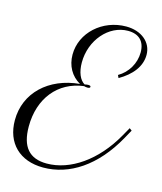

<svg xmlns="http://www.w3.org/2000/svg" viewBox="-119 -873 825 978"><g transform="rotate(15 294.0 -384.0)"><path d="M295.9 -436.5C300.3 -435.1 307.6 -433.6 314 -433.6C323.2 -433.6 328.1 -436 328.1 -441.4C328.1 -445.8 323.2 -448.2 314.5 -448.2C308.1 -448.2 299.3 -446.8 296.4 -445.3C269.5 -460.9 253.4 -499.5 253.4 -550.3C253.4 -668 338.4 -766.6 439.9 -766.6C497.6 -766.6 529.8 -734.9 529.8 -676.8C529.8 -619.1 498 -564.9 447.8 -536.1L454.6 -521.5C520 -559.1 562 -610.4 562 -672.4C562 -738.8 505.4 -785.6 425.3 -785.6C299.8 -785.6 197.3 -691.9 197.3 -577.1C197.3 -518.1 224.6 -469.2 272.9 -441.9C111.3 -427.2 0 -322.3 0 -178.2C0 -58.1 76.7 18.1 201.2 18.1C338.4 18.1 469.7 -66.4 563.5 -235.4L588.4 -280.3L575.7 -289.6L550.3 -244.6C465.3 -94.2 337.4 -6.3 213.4 -6.3C121.6 -6.3 76.7 -58.1 76.7 -165.5C76.7 -314 162.1 -419.9 295.9 -436.5Z"/></g></svg>

Font: Petit Formal Script
Style: Regular
Weight: 400
Designer: Pablo Impallari, Brenda Gallo, Rodrigo Fuenzalida
Foundry: Pablo Impallari, Brenda Gallo, Rodrigo Fuenzalida
Version: Version 1.001